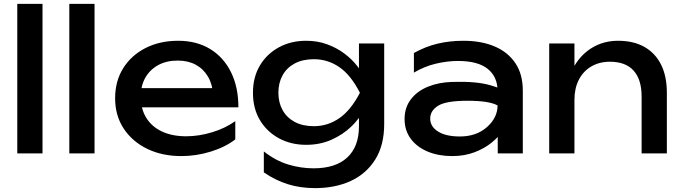

<svg xmlns="http://www.w3.org/2000/svg" viewBox="-20 -790 3516 989"><path d="M69 -770H199V0H69Z M337 -770H467V0H337Z M914 14Q815 14 738 -23.5Q661 -61 617 -128Q573 -195 573 -284Q573 -372 614.5 -438.5Q656 -505 729.5 -542.5Q803 -580 898 -580Q993 -580 1062.5 -537.5Q1132 -495 1170 -418Q1208 -341 1208 -237H675V-336H1143L1078 -299Q1075 -355 1051.5 -395Q1028 -435 988.5 -456.5Q949 -478 895 -478Q838 -478 795.5 -455Q753 -432 729 -390.5Q705 -349 705 -292Q705 -229 733.5 -183Q762 -137 814.5 -112.5Q867 -88 939 -88Q1004 -88 1072 -108.5Q1140 -129 1192 -166V-72Q1140 -32 1065.5 -9Q991 14 914 14Z M1829 -139V-239L1834 -257V-366L1829 -386V-566H1959V-151Q1959 -42 1913 31.5Q1867 105 1787 142Q1707 179 1603 179Q1527 179 1463 159Q1399 139 1339 98V-10Q1400 38 1465 57.5Q1530 77 1595 77Q1709 77 1769 21Q1829 -35 1829 -139ZM1557 -44Q1479 -44 1417 -77.5Q1355 -111 1319 -171Q1283 -231 1283 -312Q1283 -393 1319 -453Q1355 -513 1417 -546.5Q1479 -580 1557 -580Q1615 -580 1664.5 -562Q1714 -544 1753.5 -514.5Q1793 -485 1820.5 -449.5Q1848 -414 1863 -377.5Q1878 -341 1878 -311Q1878 -272 1855 -225.5Q1832 -179 1789.5 -138Q1747 -97 1688 -70.5Q1629 -44 1557 -44ZM1597 -140Q1668 -140 1727.5 -181Q1787 -222 1834 -312Q1787 -404 1727.5 -444.5Q1668 -485 1597 -485Q1539 -485 1498 -463Q1457 -441 1435.5 -402Q1414 -363 1414 -312Q1414 -262 1435.5 -223Q1457 -184 1498 -162Q1539 -140 1597 -140Z M2543 -322Q2543 -394 2492.5 -435Q2442 -476 2339 -476Q2284 -476 2225 -462Q2166 -448 2112 -416V-517Q2171 -550 2233.5 -565Q2296 -580 2367 -580Q2459 -580 2527.5 -551Q2596 -522 2634.5 -465Q2673 -408 2673 -323V0H2544ZM2309 -368Q2434 -372 2505.5 -351Q2577 -330 2584 -317.5Q2591 -305 2591 -178Q2591 -153 2571 -120Q2551 -87 2514 -56.5Q2477 -26 2425 -6Q2373 14 2309 14Q2239 14 2183.5 -9Q2128 -32 2096 -75Q2064 -118 2064 -177Q2064 -236 2096.5 -278.5Q2129 -321 2184.5 -343.5Q2240 -366 2309 -368ZM2196 -179Q2196 -138 2236.5 -112.5Q2277 -87 2349 -87Q2434 -87 2488.5 -135.5Q2543 -184 2543 -247Q2499 -271 2388.5 -271Q2278 -271 2237 -245.5Q2196 -220 2196 -179Z M2809 -566H2939V-362V0H2809V-381ZM3164 -580Q3244 -580 3300 -548Q3356 -516 3385.5 -456.5Q3415 -397 3415 -313V0H3285V-292Q3285 -381 3243.5 -426.5Q3202 -472 3122 -472Q3067 -472 3025.5 -447.5Q2984 -423 2961.5 -379Q2939 -335 2939 -276L2893 -301Q2902 -389 2939 -451Q2976 -513 3034 -546.5Q3092 -580 3164 -580Z"/></svg>

Font: Bounded
Style: Regular
Weight: 400
Designer: Vlad Churkin
Version: Version 1.0